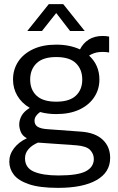

<svg xmlns="http://www.w3.org/2000/svg" viewBox="-20 -732 572 929"><path d="M252 -180Q210 -180 174 -190Q147 -171 147 -148Q147 -128 162.5 -118.5Q178 -109 209 -107L373 -95Q441 -90 477 -56Q513 -22 513 32Q513 102 447 139.5Q381 177 261 177Q172 177 120.5 159.5Q69 142 47 113.5Q25 85 25 50Q25 15 48 -15Q71 -45 110 -63Q88 -75 80.5 -94Q73 -113 73 -129Q73 -151 84.5 -172Q96 -193 124 -210Q85 -233 64 -268.5Q43 -304 43 -347Q43 -395 67.5 -433Q92 -471 139 -493.5Q186 -516 252 -516Q286 -516 314.5 -510Q343 -504 367 -493Q382 -523 409.5 -540.5Q437 -558 477 -558Q493 -558 508 -555V-478Q487 -482 461 -480Q435 -478 411 -463Q461 -417 461 -347Q461 -300 436 -262Q411 -224 364.5 -202Q318 -180 252 -180ZM252 -240Q316 -240 347 -269Q378 -298 378 -347Q378 -396 347.5 -426Q317 -456 252 -456Q188 -456 157 -426Q126 -396 126 -347Q126 -298 157 -269Q188 -240 252 -240ZM101 34Q101 80 144 98.5Q187 117 263 117Q357 117 395.5 96.5Q434 76 434 37Q434 13 416.5 -6Q399 -25 349 -29L164 -42Q135 -30 118 -10.5Q101 9 101 34ZM112 -582 216 -712H286L390 -582H319L252 -669L183 -582Z"/></svg>

Font: Special Gothic
Style: Regular
Weight: 400
Designer: Alistair McCready
Foundry: Monolith
Version: Version 1.010; ttfautohint (v1.8.4.7-5d5b)